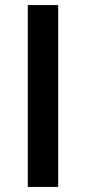

<svg xmlns="http://www.w3.org/2000/svg" viewBox="-20 -740 340 760"><path d="M210.3 0H90V-720H210.3Z"/></svg>

Font: Manrope Variable Light
Style: Regular
Weight: 200
Designer: Mikhail Sharanda
Foundry: Mikhail Sharanda
Version: Version 4.505